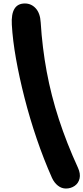

<svg xmlns="http://www.w3.org/2000/svg" viewBox="-20 -832 479 1104"><path d="M359 252Q334 252 313 235.5Q292 219 279 191Q231 83 191 -34.5Q151 -152 121 -269.5Q91 -387 72 -494Q53 -601 48 -690Q41 -812 123 -812Q160 -812 185.5 -784Q211 -756 214 -703Q223 -558 248.5 -420.5Q274 -283 318.5 -146.5Q363 -10 428 132Q444 167 437.5 194.5Q431 222 409 237Q387 252 359 252Z"/></svg>

Font: Shantell Sans Light
Style: Bold
Weight: 700
Version: Version 1.011;[c5ecc13dd]